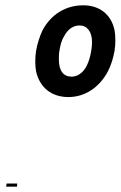

<svg xmlns="http://www.w3.org/2000/svg" viewBox="-20 -728 455 724"><path d="M238 -362C299 -362 354 -397 387 -459C399 -482 408 -512 412 -537C414 -550 415 -563 415 -576C415 -590 414 -603 412 -614C399 -675 354 -708 294 -708C228 -708 172 -674 140 -613C130 -592 120 -561 116 -536C114 -524 113 -510 113 -496C113 -483 114 -470 116 -459C130 -397 175 -362 238 -362ZM250 -439C219 -439 202 -461 202 -504C202 -514 202 -526 204 -536C207 -556 212 -576 221 -590C235 -617 255 -632 280 -632C308 -632 327 -609 327 -570C327 -559 326 -547 324 -536C321 -517 315 -496 307 -480C293 -452 271 -439 250 -439ZM3 -24H44L45 -36H5Z"/></svg>

Font: Arthouse Owned
Style: Bold Italic
Weight: 700
Italic angle: -10°
Designer: Jeremy Tribby
Foundry: Tribby Type
Version: Version 1.000;PS 001.000;hotconv 1.0.88;makeotf.lib2.5.64775